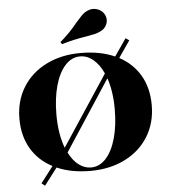

<svg xmlns="http://www.w3.org/2000/svg" viewBox="-60 -906 906 1032"><g transform="rotate(-5 392.5 -390.0)"><path d="M432 -708Q361 -697 298 -678L291 -690Q343 -734 387 -789Q408 -813 420 -825Q432 -837 449 -845Q465 -852 480 -852Q499 -852 516.5 -842Q534 -832 543 -814Q549 -802 549 -788Q549 -770 539 -754Q529 -738 511 -729Q495 -721 478 -717Q461 -713 432 -708ZM750 -310Q750 -214 704.5 -140.5Q659 -67 577.5 -26.5Q496 14 392 14Q288 14 211 -20L141 72L123 58L190 -30Q116 -68 75.5 -136.5Q35 -205 35 -298Q35 -394 80.5 -467.5Q126 -541 207.5 -581.5Q289 -622 393 -622Q498 -622 577 -587L641 -680L660 -667L598 -577Q671 -538 710.5 -470Q750 -402 750 -310ZM235 -302Q235 -199 264 -122L514 -501Q492 -550 459.5 -577Q427 -604 389 -604Q343 -604 308 -565.5Q273 -527 254 -458.5Q235 -390 235 -302ZM550 -306Q550 -402 525 -474L277 -95Q299 -51 330 -27.5Q361 -4 396 -4Q442 -4 477 -42.5Q512 -81 531 -149.5Q550 -218 550 -306Z"/></g></svg>

Font: Playfair Display SC Black
Style: Regular
Weight: 900
Designer: Claus Eggers Sørensen
Foundry: Claus Eggers Sørensen
Version: Version 1.200; ttfautohint (v1.6)